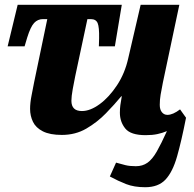

<svg xmlns="http://www.w3.org/2000/svg" viewBox="-20 -556 814 804"><path d="M588 228Q542 228 508.5 215Q475 202 440 183L466 125Q487 131 505 135.5Q523 140 549 140Q577 140 597.5 125.5Q618 111 636.5 78.5Q655 46 679 -7Q660 1 639 5.5Q618 10 590 10Q527 10 504.5 -18Q482 -46 482 -84Q482 -101 484 -116Q486 -131 490 -153H488Q460 -119 423.5 -81.5Q387 -44 341.5 -17.5Q296 9 239 9Q189 9 159.5 -6Q130 -21 118 -46Q106 -71 106 -100Q106 -125 112 -155.5Q118 -186 123 -212L178 -476H160Q138 -476 123 -460Q108 -444 94 -399L83 -362H12L54 -536H490L461 -362H394L395 -395Q396 -442 389 -459Q382 -476 360 -476H346L295 -237Q290 -213 284.5 -182.5Q279 -152 279 -134Q279 -91 323 -91Q358 -91 397.5 -120Q437 -149 470 -199Q503 -249 517 -312L569 -536H731L662 -210Q656 -180 652.5 -159Q649 -138 649 -117Q649 -97 658 -86Q667 -75 681 -75Q704 -75 734 -98L759 -63Q740 34 721.5 99Q703 164 673 196Q643 228 588 228Z"/></svg>

Font: Noto Serif SemiCondensed ExtraBold
Style: Italic
Weight: 800
Width: 4
Italic angle: -12°
Designer: Monotype Design Team
Foundry: Monotype Imaging Inc.
Version: Version 2.014; ttfautohint (v1.8.4.7-5d5b)